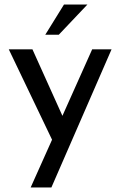

<svg xmlns="http://www.w3.org/2000/svg" viewBox="-20 -633 534 852"><path d="M116 199 211 -13 19 -414H124L257 -119L389 -414H475L208 199ZM368 -613 241 -479H181L264 -613Z"/></svg>

Font: Synthetic
Style: Regular
Weight: 400
Designer: Santiago Orozco
Foundry: Typemade
Version: Version 2.000; ttfautohint (v1.8.4.7-5d5b)